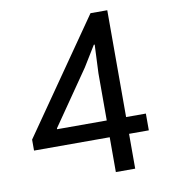

<svg xmlns="http://www.w3.org/2000/svg" viewBox="-81 -789 756 859"><g transform="rotate(-10 297.0 -360.0)"><path d="M376 -158.2H32.2V-208L387.7 -719.7H463.9V-234.4H553.7V-158.2H463.9V0H376ZM376 -234.4V-448.2L381.8 -578.1H377.9L320.3 -484.4L150.4 -238.3V-234.4Z"/></g></svg>

Font: Reddit Sans A
Style: Regular
Weight: 400
Designer: Stephen Hutchings
Foundry: Reddit
Version: Version 1.013